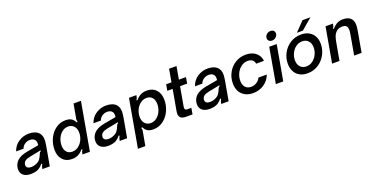

<svg xmlns="http://www.w3.org/2000/svg" viewBox="-25 -1722 5614 2874"><g transform="rotate(-20 2781.5 -285.5)"><path d="M22 -118Q22 -167 44.5 -208Q67 -249 108 -275Q156 -307 246 -324L429 -357Q432 -368 432 -387Q432 -421 415 -443Q390 -474 336 -474Q293 -474 256.5 -449.5Q220 -425 205 -383H87Q118 -473 192.5 -521Q267 -569 354 -569Q404 -569 445 -555Q486 -541 511 -513Q549 -471 549 -401Q549 -369 538 -303L484 0H366L370 -19Q373 -42 391 -74L378 -81Q350 -43 313 -20Q261 11 179 11Q107 11 64.5 -23Q22 -57 22 -118ZM302 -102Q346 -122 367 -149.5Q388 -177 409 -230Q414 -243 419.5 -249.5Q425 -256 435 -257V-273Q356 -256 319 -250L261 -239Q201 -227 173 -205Q144 -179 144 -143Q144 -115 164.5 -100Q185 -85 222 -85Q263 -85 302 -102Z M635 -209Q635 -302 674 -385Q713 -468 782.5 -518.5Q852 -569 939 -569Q995 -569 1029.5 -549Q1064 -529 1089 -480L1105 -489Q1097 -505 1097 -518Q1097 -521 1099 -535L1140 -763H1258L1123 0H1005L1010 -24Q1013 -42 1017 -50.5Q1021 -59 1031 -69L1019 -79Q976 -30 934.5 -9.5Q893 11 836 11Q743 11 689 -49Q635 -109 635 -209ZM1071 -324Q1071 -389 1036.5 -428Q1002 -467 944 -467Q890 -467 847 -433Q804 -399 780 -345Q756 -291 756 -232Q756 -168 788 -129.5Q820 -91 878 -91Q933 -91 977.5 -125Q1022 -159 1046.5 -212.5Q1071 -266 1071 -324Z M1254 -118Q1254 -167 1276.5 -208Q1299 -249 1340 -275Q1388 -307 1478 -324L1661 -357Q1664 -368 1664 -387Q1664 -421 1647 -443Q1622 -474 1568 -474Q1525 -474 1488.5 -449.5Q1452 -425 1437 -383H1319Q1350 -473 1424.5 -521Q1499 -569 1586 -569Q1636 -569 1677 -555Q1718 -541 1743 -513Q1781 -471 1781 -401Q1781 -369 1770 -303L1716 0H1598L1602 -19Q1605 -42 1623 -74L1610 -81Q1582 -43 1545 -20Q1493 11 1411 11Q1339 11 1296.5 -23Q1254 -57 1254 -118ZM1534 -102Q1578 -122 1599 -149.5Q1620 -177 1641 -230Q1646 -243 1651.5 -249.5Q1657 -256 1667 -257V-273Q1588 -256 1551 -250L1493 -239Q1433 -227 1405 -205Q1376 -179 1376 -143Q1376 -115 1396.5 -100Q1417 -85 1454 -85Q1495 -85 1534 -102Z M2437 -350Q2437 -257 2398 -174Q2359 -91 2289.5 -40.5Q2220 10 2133 10Q2077 10 2042.5 -10Q2008 -30 1983 -79L1967 -70Q1975 -54 1975 -41Q1975 -38 1973 -24L1932 204H1814L1949 -559H2067L2062 -535Q2059 -517 2055 -508.5Q2051 -500 2041 -490L2053 -480Q2096 -529 2137.5 -549.5Q2179 -570 2236 -570Q2329 -570 2383 -510Q2437 -450 2437 -350ZM2001 -235Q2001 -170 2035.5 -131Q2070 -92 2128 -92Q2182 -92 2225 -126Q2268 -160 2292 -214Q2316 -268 2316 -327Q2316 -391 2284 -429.5Q2252 -468 2194 -468Q2139 -468 2094.5 -434Q2050 -400 2025.5 -346.5Q2001 -293 2001 -235Z M2658 0Q2602 0 2574 -21Q2546 -42 2546 -91Q2546 -110 2550 -129L2609 -461H2524L2541 -559H2626L2662 -763H2780L2744 -559H2857L2840 -461H2727L2674 -162Q2671 -147 2671 -135Q2671 -117 2681 -108Q2691 -99 2716 -99H2775L2758 0Z M2871 -118Q2871 -167 2893.5 -208Q2916 -249 2957 -275Q3005 -307 3095 -324L3278 -357Q3281 -368 3281 -387Q3281 -421 3264 -443Q3239 -474 3185 -474Q3142 -474 3105.5 -449.5Q3069 -425 3054 -383H2936Q2967 -473 3041.5 -521Q3116 -569 3203 -569Q3253 -569 3294 -555Q3335 -541 3360 -513Q3398 -471 3398 -401Q3398 -369 3387 -303L3333 0H3215L3219 -19Q3222 -42 3240 -74L3227 -81Q3199 -43 3162 -20Q3110 11 3028 11Q2956 11 2913.5 -23Q2871 -57 2871 -118ZM3151 -102Q3195 -122 3216 -149.5Q3237 -177 3258 -230Q3263 -243 3268.5 -249.5Q3274 -256 3284 -257V-273Q3205 -256 3168 -250L3110 -239Q3050 -227 3022 -205Q2993 -179 2993 -143Q2993 -115 3013.5 -100Q3034 -85 3071 -85Q3112 -85 3151 -102Z M3483 -226Q3483 -320 3525.5 -398.5Q3568 -477 3642.5 -523Q3717 -569 3809 -569Q3907 -569 3968 -519.5Q4029 -470 4037 -388H3913Q3906 -429 3878.5 -450Q3851 -471 3807 -471Q3749 -471 3701.5 -436Q3654 -401 3627.5 -344.5Q3601 -288 3601 -226Q3601 -162 3634 -125Q3667 -88 3724 -88Q3775 -88 3814.5 -113.5Q3854 -139 3875 -181H4007Q3972 -90 3895.5 -39.5Q3819 11 3722 11Q3649 11 3595 -18.5Q3541 -48 3512 -101.5Q3483 -155 3483 -226Z M4203 0H4085L4183 -559H4302ZM4190 -690Q4190 -726 4217.5 -750.5Q4245 -775 4281 -775Q4310 -775 4328 -758.5Q4346 -742 4346 -715Q4346 -680 4318.5 -655.5Q4291 -631 4256 -631Q4227 -631 4208.5 -647.5Q4190 -664 4190 -690Z M4357 -223Q4357 -312 4399 -391.5Q4441 -471 4517.5 -520Q4594 -569 4691 -569Q4765 -569 4817.5 -539Q4870 -509 4897 -457Q4924 -405 4924 -338Q4924 -249 4881.5 -168.5Q4839 -88 4762.5 -38.5Q4686 11 4589 11Q4515 11 4462.5 -19.5Q4410 -50 4383.5 -103Q4357 -156 4357 -223ZM4805 -324Q4805 -388 4769.5 -427.5Q4734 -467 4673 -467Q4617 -467 4572 -434.5Q4527 -402 4501 -349Q4475 -296 4475 -237Q4475 -171 4511 -131.5Q4547 -92 4607 -92Q4662 -92 4707.5 -125Q4753 -158 4779 -211.5Q4805 -265 4805 -324ZM4739 -614H4644L4787 -763H4914Z M4981 0 5080 -559H5198L5193 -535Q5191 -520 5186 -510Q5181 -500 5171 -489L5183 -480Q5226 -528 5266.5 -548.5Q5307 -569 5356 -569Q5481 -569 5511 -478Q5519 -451 5519 -418Q5519 -387 5509 -327L5451 0H5333L5390 -327Q5396 -362 5396 -386Q5396 -425 5382 -443Q5364 -470 5311 -470Q5252 -470 5214 -434Q5189 -412 5173.5 -373.5Q5158 -335 5147 -269L5099 0Z"/></g></svg>

Font: Open Sauce Sans SemiBold Italic
Style: Regular
Weight: 600
Italic angle: -10°
Designer: Alfredo Marco Pradil
Foundry: Creative Sauce Fz LLC
Version: Version 1.477